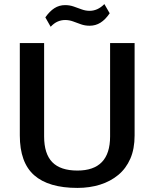

<svg xmlns="http://www.w3.org/2000/svg" viewBox="-20 -911 755 940"><path d="M359 9Q218 9 147.5 -53Q77 -115 77 -248V-700H196V-243Q196 -158 236 -117Q276 -76 359 -76Q519 -76 519 -243V-700H639V-248Q639 -182 618 -134Q597 -86 559 -54.5Q521 -23 470 -7Q419 9 359 9ZM202 -826Q223 -856 246.5 -871Q270 -886 299 -886Q321 -886 341 -879Q361 -872 380 -865Q399 -858 419 -858Q438 -858 456 -866Q474 -874 491 -891L517 -846Q496 -815 472 -800Q448 -785 419 -785Q396 -785 376.5 -792Q357 -799 338 -806Q319 -813 299 -813Q280 -813 262.5 -805.5Q245 -798 228 -780Z"/></svg>

Font: Pathway Extreme 72pt SemiBold
Style: Regular
Weight: 600
Designer: Eduardo Rodriguez Tunni
Foundry: Eduardo Rodriguez Tunni
Version: Version 1.001;gftools[0.9.26]